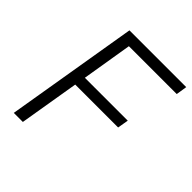

<svg xmlns="http://www.w3.org/2000/svg" viewBox="-191 -829 959 959"><g transform="rotate(45 288.0 -350.0)"><path d="M175 -700H576L567 -642H229L185 -375H488L478 -317H175L122 0H58Z"/></g></svg>

Font: Oak Sans Light Italic
Style: Regular
Weight: 400
Italic angle: -9.5°
Foundry: Erik Kennedy, Walven
Version: Version 1.000;Glyphs 3.1.2 (3151)